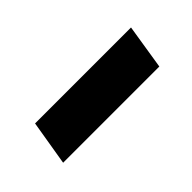

<svg xmlns="http://www.w3.org/2000/svg" viewBox="4 -536 532 532"><g transform="rotate(-45 270.5 -270.0)"><path d="M75 -204 97 -336H473L452 -204Z"/></g></svg>

Font: Nunito Sans 10pt Expanded ExtraBold
Style: Italic
Weight: 800
Width: 7
Italic angle: -9°
Designer: Vernon Adams
Foundry: Vernon Adams
Version: Version 3.101;gftools[0.9.27]